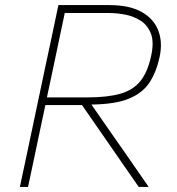

<svg xmlns="http://www.w3.org/2000/svg" viewBox="-20 -733 693 753"><path d="M58 0Q71 -60 82.8 -116.5Q94.5 -173 108.5 -238L158 -472.5Q172.5 -539.5 184.5 -596.5Q196.5 -653.5 209 -713H410Q487 -713 534.8 -686.5Q582.5 -660 600.5 -614Q618.5 -568 606 -510Q594 -452.5 567.2 -410.8Q540.5 -369 486.5 -346.5Q432.5 -324 338.5 -323L423 -201.5Q445.5 -169.5 470.8 -133.2Q496 -97 520 -62.2Q544 -27.5 563 0H524Q491 -47.5 460 -92.2Q429 -137 399 -180.5L301.5 -321H158L140 -236.5Q126.5 -173 114.8 -116.8Q103 -60.5 90 0ZM406 -682H234Q223 -630 212.5 -580Q202 -530 190 -473L164 -351H322Q401 -351 451.5 -365.2Q502 -379.5 530.8 -415.2Q559.5 -451 573 -515Q584.5 -568 572 -600.8Q559.5 -633.5 532.5 -651.2Q505.5 -669 471.8 -675.5Q438 -682 406 -682Z"/></svg>

Font: Commissioner Thin
Style: Italic
Weight: 100
Italic angle: -12°
Designer: Kostas Bartsokas
Foundry: Kostas Bartsokas
Version: Version 1.000; ttfautohint (v1.8.3)